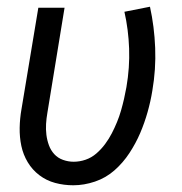

<svg xmlns="http://www.w3.org/2000/svg" viewBox="-20 -543 540 571"><path d="M198 8Q170 8 144 1Q118 -6 97 -22Q76 -38 62.5 -60.5Q49 -83 43.5 -109Q38 -135 38.5 -163Q39 -191 44 -219L94 -520H172L121 -208Q118 -191 117 -174.5Q116 -158 118 -142Q120 -126 125.5 -111Q131 -96 141.5 -84.5Q152 -73 167.5 -67.5Q183 -62 199 -62Q217 -62 234.5 -68Q252 -74 266.5 -86.5Q281 -99 292.5 -114.5Q304 -130 312.5 -146.5Q321 -163 328 -180Q335 -197 340 -214.5Q345 -232 349 -249.5Q353 -267 356 -284Q366 -342 364 -398.5Q362 -455 350 -508L426 -523Q439 -464 441.5 -400.5Q444 -337 433 -273Q428 -242 419 -210Q410 -178 397 -147.5Q384 -117 365 -88Q346 -59 320.5 -36.5Q295 -14 262.5 -3Q230 8 198 8Z"/></svg>

Font: Iosevka SS04
Style: Italic
Weight: 400
Italic angle: -9°
Monospace: yes
Designer: Belleve Invis
Foundry: Belleve Invis
Version: Version 19.0.0; ttfautohint (v1.8.4)